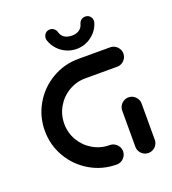

<svg xmlns="http://www.w3.org/2000/svg" viewBox="-128 -788 793 885"><g transform="rotate(-20 269.0 -345.5)"><path d="M341.9 -48.1Q341.9 -35.2 335.4 -24.3Q328.9 -13.3 318 -6.9Q307 -0.4 294.1 -0.4Q223.7 -0.4 164.3 -35.2Q104.8 -70 70 -129.4Q35.2 -188.9 35.2 -259.3Q35.2 -329.6 70 -389.3Q104.8 -448.9 164.3 -483.7Q223.7 -518.5 294.1 -518.5H449.6Q462.6 -518.5 473.5 -512Q484.4 -505.6 490.9 -494.6Q497.4 -483.7 497.4 -471.1Q497.4 -458.1 490.9 -447.2Q484.4 -436.3 473.5 -429.8Q462.6 -423.3 449.6 -423.3H294.1Q249.6 -423.3 212 -401.3Q174.4 -379.3 152.4 -341.5Q130.4 -303.7 130.4 -259.3Q130.4 -214.8 152.4 -177.2Q174.4 -139.6 212 -117.6Q249.6 -95.6 294.1 -95.6Q307 -95.6 318 -89.1Q328.9 -82.6 335.4 -71.7Q341.9 -60.7 341.9 -48.1ZM450 -0.4Q437 -0.4 426.1 -6.7Q415.2 -13 408.7 -23.9Q402.2 -34.8 402.2 -47.8V-225.2Q402.2 -238.1 408.7 -249.1Q415.2 -260 426.1 -266.5Q437 -273 450 -273Q462.6 -273 473.5 -266.5Q484.4 -260 490.9 -249.1Q497.4 -238.1 497.4 -225.2V-47.8Q497.4 -34.8 490.9 -23.9Q484.4 -13 473.5 -6.7Q462.6 -0.4 450 -0.4ZM186.3 -648.5Q184.8 -652.6 184.8 -658.5Q184.8 -671.5 193.3 -681.3Q201.9 -691.1 216.7 -691.1Q227.4 -691.1 235.9 -684.4Q244.4 -677.8 247.4 -667.8Q251.9 -649.3 266.3 -639.3Q280.7 -629.3 303.3 -629.3Q325.2 -629.3 339.6 -639.3Q354.1 -649.3 358.5 -667.8Q361.5 -678.1 370 -684.6Q378.5 -691.1 389.3 -691.1Q404.1 -691.1 412.8 -681.5Q421.5 -671.9 421.5 -659.3Q421.5 -654.1 419.6 -648.5Q411.9 -624.1 394.6 -605Q377.4 -585.9 353.7 -575Q330 -564.1 303.3 -564.1Q276.3 -564.1 252.4 -575Q228.5 -585.9 211.3 -605Q194.1 -624.1 186.3 -648.5Z"/></g></svg>

Font: 26F Galaxy Sans Extra Bold
Style: Regular
Weight: 800
Designer: C₂₉H₂₅N₃O₅
Version: Version 1.100